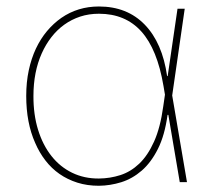

<svg xmlns="http://www.w3.org/2000/svg" viewBox="-20 -573 670 604"><path d="M291.2 11.4Q254.3 11.4 223.4 1.6Q192.5 -8.2 167.3 -25.7Q142 -43.3 122.9 -68.2Q103.7 -93 90.6 -123.6Q62.5 -186.4 62.5 -271.3Q62.5 -314.6 70.5 -351.9Q78.5 -389.2 93 -420.1Q107.6 -451 127.8 -475.1Q148.1 -499.3 172.9 -516.7Q224.8 -552.6 291.2 -552.6Q380 -552.6 435.4 -495.4Q490.8 -438.2 505.7 -333.8H507.5L538.4 -545.5H561.1L521.7 -272.7L568.2 0H545.5L509.6 -211.6H507.1Q498.2 -147 476.7 -104.4Q455.3 -61.8 425.8 -36.2Q396.3 -10.7 361.5 0.2Q326.7 11 291.2 11.4ZM291.2 -11.4Q326.3 -11.7 358.8 -22.2Q391.3 -32.7 418.1 -58.2Q445 -83.8 464.7 -127.7Q484.4 -171.5 493.6 -238.6L498.9 -275.2L494.3 -302.6Q474.8 -418.3 424.5 -474.1Q374.3 -529.8 291.2 -529.8Q259.6 -529.8 232.2 -520.8Q204.9 -511.7 182.2 -495.4Q159.4 -479 141.7 -456.1Q123.9 -433.2 111.5 -405.5Q85.2 -346.9 85.2 -271.3Q84.9 -212.7 99.8 -164.6Q114.7 -116.5 141.9 -82.2Q169 -47.9 207 -29.5Q245 -11 291.2 -11.4Z"/></svg>

Font: Linik Sans Thin
Style: Regular
Weight: 100
Designer: Fonts by Rasmus Andersson / Changes by Cristiano Sobral with parts from Marc Monis
Foundry: rsms
Version: Version 3.020; ttfautohint (v1.6)